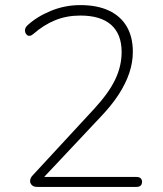

<svg xmlns="http://www.w3.org/2000/svg" viewBox="-20 -733 640 753"><path d="M125 0Q112 0 105 -7Q98 -14 98 -23Q98 -28 100.5 -34Q103 -40 107 -44L351 -308Q407 -369 432 -421.5Q457 -474 457 -529Q457 -599 416 -635.5Q375 -672 295 -672Q241 -672 196 -653.5Q151 -635 111 -600Q103 -593 96.5 -592.5Q90 -592 85.5 -596Q81 -600 79 -606Q77 -612 78.5 -619Q80 -626 86 -632Q123 -667 178.5 -690Q234 -713 295 -713Q361 -713 407 -691.5Q453 -670 477 -629Q501 -588 501 -530Q501 -488 487 -446.5Q473 -405 445.5 -362.5Q418 -320 375 -275L139 -24V-39H515Q526 -39 531.5 -34Q537 -29 537 -20Q537 -10 531.5 -5Q526 0 515 0Z"/></svg>

Font: Nunito ExtraLight ExtraLight
Style: Regular
Weight: 250
Version: Version 3.602